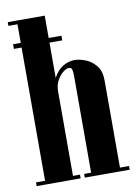

<svg xmlns="http://www.w3.org/2000/svg" viewBox="-81 -759 579 813"><g transform="rotate(-10 208.5 -352.5)"><path d="M154 0V-362Q154 -409 170 -439Q186 -469 210.5 -483.5Q235 -498 260 -498Q281 -498 307 -488Q333 -478 352 -454.5Q371 -431 371 -392V0H247V-437Q247 -448 244.5 -458.5Q242 -469 231 -469Q220 -469 205.5 -457.5Q191 -446 180 -426Q169 -406 169 -380V0ZM49 0V-705H169V0ZM169 0V-16H199V0ZM10 0V-16H49V0ZM10 -689V-705H49V-689ZM371 0V-16H410V0ZM217 0V-16H247V0ZM224 -609V-589H16V-609Z"/></g></svg>

Font: Emberly Black
Style: Regular
Weight: 900
Designer: Rajesh Rajput
Foundry: Rajesh Rajput
Version: Version 1.000